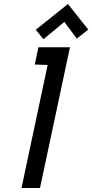

<svg xmlns="http://www.w3.org/2000/svg" viewBox="-20 -935 459 955"><path d="M419 -788 318 -915 158 -787 196 -740 300 -826 362 -743ZM153 -614 217 -612 87 0H179L328 -700H171Z"/></svg>

Font: Advent Pro SemiBold
Style: Italic
Weight: 600
Italic angle: -12°
Version: Version 3.000